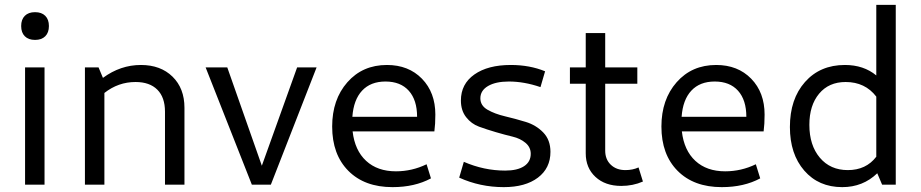

<svg xmlns="http://www.w3.org/2000/svg" viewBox="-20 -759 3784 789"><path d="M166 -610Q151 -595 124 -595Q97 -595 82 -610Q67 -625 67 -652Q67 -679 82 -694Q97 -709 124 -709Q151 -709 166 -694Q181 -679 181 -652Q181 -625 166 -610ZM83 0V-482H163V0Z M329 0V-482H385L403 -439Q475 -492 559 -492Q640 -492 689 -444Q738 -396 738 -316V0H658V-300Q658 -359 626.5 -390.5Q595 -422 537 -422Q466 -422 409 -377V0Z M1015 0 825 -482H914L1056 -78L1201 -482H1281L1093 0Z M1593 10Q1478 10 1411.5 -57Q1345 -124 1345 -239Q1345 -350 1407.5 -421Q1470 -492 1570 -492Q1659 -492 1714 -435.5Q1769 -379 1769 -288Q1769 -249 1765 -219H1429Q1438 -141 1484.5 -98Q1531 -55 1607 -55Q1673 -55 1733 -84L1751 -26Q1684 10 1593 10ZM1564 -424Q1503 -424 1468 -386.5Q1433 -349 1428 -279H1694Q1694 -348 1660 -386Q1626 -424 1564 -424Z M2050 10Q1953 10 1867 -29L1886 -94Q1969 -58 2056 -58Q2106 -58 2133.5 -76Q2161 -94 2161 -127Q2161 -154 2139.5 -172Q2118 -190 2086.5 -197.5Q2055 -205 2017.5 -216Q1980 -227 1948.5 -238.5Q1917 -250 1895.5 -277.5Q1874 -305 1874 -346Q1874 -414 1929.5 -453Q1985 -492 2079 -492Q2157 -492 2220 -466L2201 -401Q2134 -424 2071 -424Q2017 -424 1985.5 -405.5Q1954 -387 1954 -355Q1954 -325 1983.5 -308Q2013 -291 2055.5 -281Q2098 -271 2140.5 -258Q2183 -245 2212.5 -214.5Q2242 -184 2242 -135Q2242 -68 2190.5 -29Q2139 10 2050 10Z M2533 5Q2467 5 2427 -32Q2387 -69 2387 -129V-415H2322V-482H2387V-623H2467V-482H2599V-415H2467V-140Q2467 -104 2490 -82Q2513 -60 2550 -60Q2580 -60 2604 -71L2622 -13Q2581 5 2533 5Z M2946 10Q2831 10 2764.5 -57Q2698 -124 2698 -239Q2698 -350 2760.5 -421Q2823 -492 2923 -492Q3012 -492 3067 -435.5Q3122 -379 3122 -288Q3122 -249 3118 -219H2782Q2791 -141 2837.5 -98Q2884 -55 2960 -55Q3026 -55 3086 -84L3104 -26Q3037 10 2946 10ZM2917 -424Q2856 -424 2821 -386.5Q2786 -349 2781 -279H3047Q3047 -348 3013 -386Q2979 -424 2917 -424Z M3441 10Q3344 10 3285 -58Q3226 -126 3226 -237Q3226 -352 3288 -422Q3350 -492 3452 -492Q3529 -492 3581 -449V-739H3661V0H3605L3585 -47Q3526 10 3441 10ZM3306 -246Q3306 -162 3349 -111Q3392 -60 3464 -60Q3539 -60 3581 -115V-362Q3535 -422 3455 -422Q3386 -422 3346 -374Q3306 -326 3306 -246Z"/></svg>

Font: Cantarell
Style: Regular
Weight: 400
Designer: Dave Crossland, Nikolaus Waxweiler, Florian Fecher, Jacques Le Bailly, Eben Sorkin, Alexei Vanyashin, Alexios Zavras, Em
Version: Version 0.303